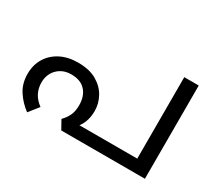

<svg xmlns="http://www.w3.org/2000/svg" viewBox="-108 -768 1111 988"><g transform="rotate(30 448.0 -273.5)"><path d="M229 -346Q297 -346 340.5 -320.5Q384 -295 405.5 -255.5Q427 -216 427 -173Q427 -133 414 -102Q401 -71 382 -57L357 -70H739V-554H825V0H328L299 -52Q319 -72 331 -96.5Q343 -121 343 -158Q343 -212 314 -244Q285 -276 229 -276Q194 -276 168.5 -260.5Q143 -245 129.5 -220Q116 -195 116 -164Q116 -130 130 -102Q144 -74 175 -51L129 7Q87 -24 59.5 -66.5Q32 -109 32 -166Q32 -219 56.5 -259.5Q81 -300 125.5 -323Q170 -346 229 -346Z"/></g></svg>

Font: hexlmalayalam05
Style: Book
Weight: 400
Designer: Jelle Bosma - Monotype Design Team
Foundry: Monotype Imaging Inc.
Version: Version 2.003